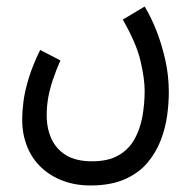

<svg xmlns="http://www.w3.org/2000/svg" viewBox="-20 -338 592 588"><path d="M48 28Q48 3 52 -28Q56 -59 68 -98.5Q80 -138 103 -185L165 -153Q151 -121 141.5 -92.5Q132 -64 127.5 -38Q123 -12 123 15Q123 56 138 88Q153 120 183.5 138Q214 156 262 156Q311 156 342.5 138Q374 120 391.5 89Q409 58 416 19.5Q423 -19 423 -61Q423 -96 410.5 -150.5Q398 -205 356 -278L423 -318Q442 -287 458.5 -245.5Q475 -204 486 -155.5Q497 -107 497 -55Q497 -23 492 15Q487 53 472.5 91Q458 129 431.5 160.5Q405 192 362 211Q319 230 257 230Q211 230 172.5 215.5Q134 201 106 174.5Q78 148 63 110.5Q48 73 48 28Z"/></svg>

Font: Noto Sans Arabic ExtraCondensed
Style: Regular
Weight: 400
Width: 2
Designer: Monotype Design Team, Nadine Chahine, Nizar Qandah and Khaled Hosny
Foundry: Monotype Imaging Inc.
Version: Version 2.012